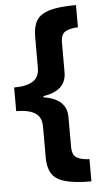

<svg xmlns="http://www.w3.org/2000/svg" viewBox="-59 -751 512 946"><g transform="rotate(-5 197.0 -278.0)"><path d="M354 158Q269 158 222.5 144Q176 130 158 100Q140 70 140 22V-132Q140 -179 108 -199Q76 -219 15 -219V-336Q76 -336 108 -356Q140 -376 140 -423V-578Q140 -626 158 -656Q176 -686 222.5 -700Q269 -714 354 -714V-604Q315 -603 292 -590Q269 -577 269 -535V-389Q269 -298 155 -281V-275Q269 -258 269 -167V-21Q269 21 292 34Q315 47 354 48Z"/></g></svg>

Font: Noto Sans Duployan
Style: Bold
Weight: 700
Designer: David Corbett
Foundry: David Corbett
Version: Version 3.001